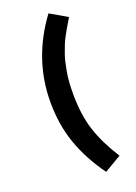

<svg xmlns="http://www.w3.org/2000/svg" viewBox="-197 -1002 872 1234"><g transform="rotate(-20 239.5 -385.0)"><path d="M120.1 -385.7Q120.1 -678.7 303.7 -926.8L419.9 -859.4Q417 -855.5 400.4 -827.1Q383.8 -798.8 378.4 -789.6Q373 -780.3 357.4 -751.5Q341.8 -722.7 335.4 -705.6Q329.1 -688.5 317.4 -657.7Q305.7 -627 299.8 -600.1Q293.9 -573.2 287.1 -538.1Q280.3 -502.9 277.8 -464.8Q275.4 -426.8 275.4 -385.7Q275.4 -241.2 310.5 -134.3Q345.7 -27.3 419.9 88.9L303.7 157.2Q210.9 28.3 165.5 -101.6Q120.1 -231.4 120.1 -385.7Z"/></g></svg>

Font: Gothic A1 Black
Style: Regular
Weight: 900
Version: Version 2.50